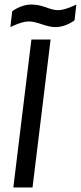

<svg xmlns="http://www.w3.org/2000/svg" viewBox="-20 -830 358 850"><path d="M310 -740 318 -810C318 -810 270 -785 237 -785C199 -785 172 -810 118 -810C72 -810 34 -780 34 -780L26 -710C26 -710 74 -735 107 -735C148 -735 182 -710 226 -710C272 -710 310 -740 310 -740ZM124 0 204 -655H119L39 0Z"/></svg>

Font: Ropa Sans
Style: Italic
Weight: 400
Designer: Botio Nikoltchev
Foundry: Botjo Nikoltchev
Version: Version 1.002